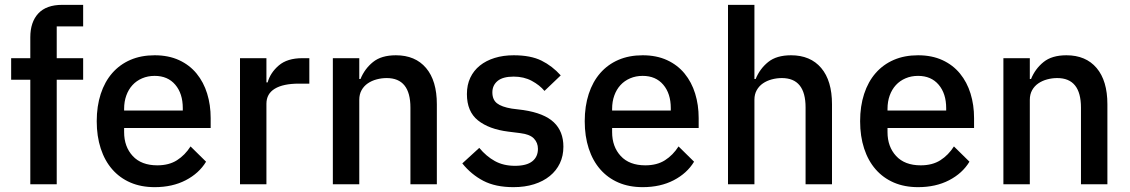

<svg xmlns="http://www.w3.org/2000/svg" viewBox="-20 -760 4661 792"><path d="M105 -431H26V-520H105V-606Q105 -669 138 -704.5Q171 -740 237 -740H323V-651H214V-520H323V-431H214V0H105Z M618 12Q562 12 518 -7Q474 -26 443 -61.5Q412 -97 395.5 -147.5Q379 -198 379 -260Q379 -322 395.5 -372.5Q412 -423 443 -458.5Q474 -494 518 -513Q562 -532 618 -532Q675 -532 718.5 -512Q762 -492 791 -456.5Q820 -421 834.5 -374Q849 -327 849 -273V-232H492V-215Q492 -155 527.5 -116.5Q563 -78 629 -78Q677 -78 710 -99Q743 -120 766 -156L830 -93Q801 -45 746 -16.5Q691 12 618 12ZM618 -447Q590 -447 566.5 -437Q543 -427 526.5 -409Q510 -391 501 -366Q492 -341 492 -311V-304H734V-314Q734 -374 703 -410.5Q672 -447 618 -447Z M970 0V-520H1079V-420H1084Q1095 -460 1130 -490Q1165 -520 1227 -520H1256V-415H1213Q1148 -415 1113.5 -394Q1079 -373 1079 -332V0Z M1353 0V-520H1462V-434H1467Q1484 -476 1518.5 -504Q1553 -532 1613 -532Q1693 -532 1737.5 -479.5Q1782 -427 1782 -330V0H1673V-316Q1673 -438 1575 -438Q1554 -438 1533.5 -432.5Q1513 -427 1497 -416Q1481 -405 1471.5 -388Q1462 -371 1462 -348V0Z M2098 12Q2024 12 1974 -14Q1924 -40 1887 -86L1957 -150Q1986 -115 2021.5 -95.5Q2057 -76 2104 -76Q2152 -76 2175.5 -94.5Q2199 -113 2199 -146Q2199 -171 2182.5 -188.5Q2166 -206 2125 -211L2077 -217Q1997 -227 1951.5 -263.5Q1906 -300 1906 -372Q1906 -410 1920 -439.5Q1934 -469 1959.5 -489.5Q1985 -510 2020.5 -521Q2056 -532 2099 -532Q2169 -532 2213.5 -510Q2258 -488 2293 -449L2226 -385Q2206 -409 2173.5 -426.5Q2141 -444 2099 -444Q2054 -444 2032.5 -426Q2011 -408 2011 -379Q2011 -349 2030 -334Q2049 -319 2091 -312L2139 -306Q2225 -293 2264.5 -255.5Q2304 -218 2304 -155Q2304 -117 2289.5 -86.5Q2275 -56 2248 -34Q2221 -12 2183 0Q2145 12 2098 12Z M2631 12Q2575 12 2531 -7Q2487 -26 2456 -61.5Q2425 -97 2408.5 -147.5Q2392 -198 2392 -260Q2392 -322 2408.5 -372.5Q2425 -423 2456 -458.5Q2487 -494 2531 -513Q2575 -532 2631 -532Q2688 -532 2731.5 -512Q2775 -492 2804 -456.5Q2833 -421 2847.5 -374Q2862 -327 2862 -273V-232H2505V-215Q2505 -155 2540.5 -116.5Q2576 -78 2642 -78Q2690 -78 2723 -99Q2756 -120 2779 -156L2843 -93Q2814 -45 2759 -16.5Q2704 12 2631 12ZM2631 -447Q2603 -447 2579.5 -437Q2556 -427 2539.5 -409Q2523 -391 2514 -366Q2505 -341 2505 -311V-304H2747V-314Q2747 -374 2716 -410.5Q2685 -447 2631 -447Z M2983 -740H3092V-434H3097Q3114 -476 3148.5 -504Q3183 -532 3243 -532Q3323 -532 3367.5 -479.5Q3412 -427 3412 -330V0H3303V-317Q3303 -438 3205 -438Q3184 -438 3163.5 -432.5Q3143 -427 3127 -416Q3111 -405 3101.5 -388Q3092 -371 3092 -349V0H2983Z M3767 12Q3711 12 3667 -7Q3623 -26 3592 -61.5Q3561 -97 3544.5 -147.5Q3528 -198 3528 -260Q3528 -322 3544.5 -372.5Q3561 -423 3592 -458.5Q3623 -494 3667 -513Q3711 -532 3767 -532Q3824 -532 3867.5 -512Q3911 -492 3940 -456.5Q3969 -421 3983.5 -374Q3998 -327 3998 -273V-232H3641V-215Q3641 -155 3676.5 -116.5Q3712 -78 3778 -78Q3826 -78 3859 -99Q3892 -120 3915 -156L3979 -93Q3950 -45 3895 -16.5Q3840 12 3767 12ZM3767 -447Q3739 -447 3715.5 -437Q3692 -427 3675.5 -409Q3659 -391 3650 -366Q3641 -341 3641 -311V-304H3883V-314Q3883 -374 3852 -410.5Q3821 -447 3767 -447Z M4119 0V-520H4228V-434H4233Q4250 -476 4284.5 -504Q4319 -532 4379 -532Q4459 -532 4503.5 -479.5Q4548 -427 4548 -330V0H4439V-316Q4439 -438 4341 -438Q4320 -438 4299.5 -432.5Q4279 -427 4263 -416Q4247 -405 4237.5 -388Q4228 -371 4228 -348V0Z"/></svg>

Font: IBM Plex Sans Thai Looped Medium
Style: Regular
Weight: 500
Designer: Mike Abbink, Paul van der Laan, Pieter van Rosmalen, Ben Mitchell, Mark Frömberg
Foundry: Bold Monday
Version: Version 1.1